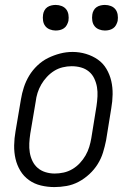

<svg xmlns="http://www.w3.org/2000/svg" viewBox="-20 -752 540 780"><path d="M201 8Q173 8 146 1.5Q119 -5 97.5 -20.5Q76 -36 62.5 -58.5Q49 -81 43 -107Q37 -133 37.5 -161.5Q38 -190 43 -218L65 -348Q69 -373 77 -397.5Q85 -422 98.5 -444.5Q112 -467 132 -486Q152 -505 175.5 -516.5Q199 -528 224 -534.5Q249 -541 275 -541Q303 -541 329.5 -533Q356 -525 377.5 -510Q399 -495 412.5 -472Q426 -449 432 -423Q438 -397 437.5 -368.5Q437 -340 432 -312L411 -182Q406 -157 398.5 -132.5Q391 -108 377 -85.5Q363 -63 343 -44.5Q323 -26 299.5 -13.5Q276 -1 250.5 3.5Q225 8 201 8ZM202 -47Q220 -47 238.5 -51Q257 -55 274 -65Q291 -75 304.5 -89.5Q318 -104 327.5 -120.5Q337 -137 342.5 -155Q348 -173 351 -191L372 -321Q375 -341 376 -360.5Q377 -380 374 -398Q371 -416 363 -433Q355 -450 341 -461.5Q327 -473 309 -478Q291 -483 271 -483Q253 -483 234.5 -478.5Q216 -474 200 -464Q184 -454 170.5 -439.5Q157 -425 147.5 -408.5Q138 -392 132.5 -374.5Q127 -357 125 -339L103 -209Q100 -189 99 -170Q98 -151 101 -132.5Q104 -114 112 -97.5Q120 -81 133.5 -69.5Q147 -58 165 -52.5Q183 -47 202 -47ZM406 -628Q394 -628 382.5 -632.5Q371 -637 364 -646Q357 -655 355 -667.5Q353 -680 355 -693Q356 -701 360.5 -709.5Q365 -718 372.5 -723Q380 -728 389 -730Q398 -732 406 -732Q419 -732 430.5 -727.5Q442 -723 449 -714Q456 -705 458 -692.5Q460 -680 458 -667Q456 -659 451.5 -650.5Q447 -642 439.5 -637Q432 -632 423.5 -630Q415 -628 406 -628ZM206 -628Q194 -628 182.5 -632.5Q171 -637 164 -646Q157 -655 155 -667.5Q153 -680 155 -693Q156 -701 160.5 -709.5Q165 -718 172.5 -723Q180 -728 189 -730Q198 -732 206 -732Q219 -732 230.5 -727.5Q242 -723 249 -714Q256 -705 258 -692.5Q260 -680 258 -667Q256 -659 251.5 -650.5Q247 -642 239.5 -637Q232 -632 223.5 -630Q215 -628 206 -628Z"/></svg>

Font: Iosevka Slab Light
Style: Italic
Weight: 300
Italic angle: -9°
Monospace: yes
Designer: Belleve Invis
Foundry: Belleve Invis
Version: Version 11.1.1; ttfautohint (v1.8.3)